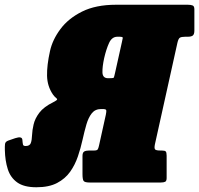

<svg xmlns="http://www.w3.org/2000/svg" viewBox="-70 -770 840 810"><path d="M-49.5 -136.5Q-50 -152.5 -48.8 -162.5Q-47.5 -172.5 -35 -177L-6 -187Q24 -197 24.5 -179Q25.5 -166 27 -160Q28.5 -154 38 -154Q55.5 -154 60 -166.5Q64.5 -179 65.2 -199.8Q66 -220.5 71.8 -245.2Q77.5 -270 96 -294.5Q114.5 -319 155 -339Q169.5 -346.5 170.8 -349.8Q172 -353 166.2 -357.2Q160.5 -361.5 153.5 -371Q129.5 -406 128.5 -450.2Q127.5 -494.5 141 -555Q151.5 -602.5 184.8 -647.2Q218 -692 276 -721Q334 -750 419.5 -750H722Q735 -750 742.5 -747Q750 -744 750 -731V-641Q750 -626 743.8 -620.5Q737.5 -615 721.5 -615H711.5Q695.5 -615 689 -611Q682.5 -607 678.5 -589.5L583.5 -161Q580 -144 584.5 -139.5Q589 -135 606.5 -135H612Q625.5 -135 629.2 -131Q633 -127 633 -113V-19Q633 -6.5 626.8 -3.2Q620.5 0 607.5 0H309Q287 0 282.5 -7Q278 -14 278 -36V-112Q278 -126.5 285.2 -130.8Q292.5 -135 306 -135H327Q338.5 -135 341.8 -139.2Q345 -143.5 347.5 -155L376.5 -286Q379.5 -300.5 378.2 -305.2Q377 -310 362.5 -310H356.5Q331.5 -310 317.2 -292Q303 -274 294.5 -244.8Q286 -215.5 278.2 -180.2Q270.5 -145 258.5 -109.8Q246.5 -74.5 225.8 -45.2Q205 -16 170.8 2Q136.5 20 83.5 20Q31 20 2.5 -0.5Q-26 -21 -37.2 -56.5Q-48.5 -92 -49.5 -136.5ZM390 -440Q408 -440 409.8 -442.2Q411.5 -444.5 415.5 -463L444 -591Q447.5 -605.5 448 -610.2Q448.5 -615 434 -615H425Q402 -615 390 -588.5Q378 -562 369.5 -525Q361.5 -488.5 362.2 -464.2Q363 -440 386 -440Z"/></svg>

Font: Besley* Condensed Fatface
Style: Italic
Weight: 900
Width: 3
Italic angle: -13°
Designer: Owen Earl
Foundry: indestructible type*
Version: Version 3.000; ttfautohint (v1.8.3)